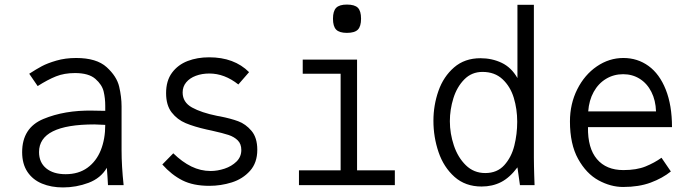

<svg xmlns="http://www.w3.org/2000/svg" viewBox="-20 -811 3040 841"><path d="M77 -144.5Q77 -251 169.8 -289.8Q262.5 -328.5 384 -326.5L441 -325.5V-348Q441 -380.5 434 -410.2Q427 -440 397.8 -465.5Q368.5 -491 308.5 -491Q261.5 -491 225.2 -476.5Q189 -462 145 -434L108 -488Q139 -508 163.2 -521Q187.5 -534 226.8 -545.5Q266 -557 313.5 -557Q403 -557 447.2 -516.8Q491.5 -476.5 502 -431.5Q512.5 -386.5 512.5 -345V-154Q512.5 -84 521.5 0H453Q452 -11.5 451 -34.5L448 -76Q421.5 -30.5 367.8 -10.2Q314 10 256 10Q204.5 10 164 -6.8Q123.5 -23.5 100.2 -58.2Q77 -93 77 -144.5ZM441 -264Q407.5 -266 393.5 -266Q151 -266 151 -145Q151 -99.5 182.2 -73.8Q213.5 -48 267.5 -48Q324 -48 363 -76.2Q402 -104.5 421.5 -153.2Q441 -202 441 -264Z M691 -90.5 739 -139.5Q778 -101.5 818.2 -81.8Q858.5 -62 903 -62Q932.5 -62 963.5 -72.2Q994.5 -82.5 1015.8 -103.2Q1037 -124 1037 -154Q1037 -180.5 1021.5 -196Q1006 -211.5 981.2 -219.8Q956.5 -228 907 -239L886 -243.5Q830.5 -256 793.5 -271.5Q756.5 -287 732 -318.5Q707.5 -350 707.5 -403Q707.5 -457.5 733.5 -492.5Q759.5 -527.5 802 -543.8Q844.5 -560 896 -560Q1006 -560 1071 -495L1024 -441Q963.5 -489 897 -489Q864.5 -489 837.8 -479Q811 -469 795.5 -450.2Q780 -431.5 780 -406Q780 -363 821 -340.2Q862 -317.5 931 -303.5Q940 -301.5 945 -301Q990.5 -292 1023.2 -280Q1056 -268 1081.5 -238Q1107 -208 1107 -155Q1107 -98 1075 -62.5Q1043 -27 995.2 -12Q947.5 3 897 3Q826.5 3 779 -21Q731.5 -45 691 -90.5Z M1306 -550H1544V-65H1709.5V0H1289.5V-65H1472V-488H1306ZM1438.5 -729Q1438.5 -762.5 1452.5 -776.8Q1466.5 -791 1499.5 -791Q1533.5 -791 1547.5 -777Q1561.5 -763 1561.5 -729Q1561.5 -695.5 1547.5 -681.2Q1533.5 -667 1499.5 -667Q1466.5 -667 1452.5 -681.2Q1438.5 -695.5 1438.5 -729Z M1878.5 -282Q1878.5 -350 1900.5 -412.8Q1922.5 -475.5 1969 -515.8Q2015.5 -556 2084.5 -556Q2135 -556 2177.5 -535.8Q2220 -515.5 2246.5 -469V-790H2318.5V-120Q2318.5 -100.5 2319 -81.5Q2319.5 -62.5 2320 -43.5L2321.5 0H2257.5L2246.5 -78Q2213 -33 2175 -13.5Q2137 6 2089.5 6Q2018.5 6 1971 -36.2Q1923.5 -78.5 1901 -144.5Q1878.5 -210.5 1878.5 -282ZM2245.5 -278Q2245.5 -333 2230.5 -382.5Q2215.5 -432 2181.2 -464Q2147 -496 2093.5 -496Q2046 -496 2013.8 -463.2Q1981.5 -430.5 1966 -380.8Q1950.5 -331 1950.5 -280Q1950.5 -226.5 1968 -174Q1985.5 -121.5 2020.5 -87.2Q2055.5 -53 2105.5 -53Q2157.5 -53 2188.8 -87.5Q2220 -122 2232.8 -172.8Q2245.5 -223.5 2245.5 -278Z M2476.5 -279Q2476.5 -356 2508.5 -419.8Q2540.5 -483.5 2594.2 -520.2Q2648 -557 2710.5 -557Q2772.5 -557 2820.8 -522Q2869 -487 2896.2 -418.5Q2923.5 -350 2923.5 -254H2555.5Q2554 -162 2594.8 -114Q2635.5 -66 2710.5 -66Q2768.5 -66 2807.8 -82Q2847 -98 2877.5 -120L2918.5 -60Q2882 -30.5 2830.2 -11.2Q2778.5 8 2709.5 8Q2655 8 2601.5 -21.2Q2548 -50.5 2512.2 -115Q2476.5 -179.5 2476.5 -279ZM2709.5 -486Q2668.5 -486 2634.8 -465.8Q2601 -445.5 2580.5 -408.5Q2560 -371.5 2556.5 -323H2853.5Q2852 -371.5 2833.2 -408.5Q2814.5 -445.5 2782.2 -465.8Q2750 -486 2709.5 -486Z"/></svg>

Font: JuliaMono Light
Style: Regular
Weight: 300
Monospace: yes
Designer: cormullion
Foundry: corm
Version: Version 0.054; ttfautohint (v1.8.4)